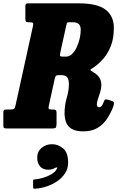

<svg xmlns="http://www.w3.org/2000/svg" viewBox="-64 -770 724 1151"><path d="M614.5 -129.5Q599.5 -90.5 577 -57Q554.5 -23.5 520.2 -3Q486 17.5 435.5 17.5Q390.5 17.5 366 2.8Q341.5 -12 332.2 -36.8Q323 -61.5 323 -92Q323 -139 336 -183.2Q349 -227.5 349 -267Q349 -291 340 -305.2Q331 -319.5 303.5 -319.5H288Q274.5 -319.5 270.8 -314.8Q267 -310 264 -297.5L228 -133Q225.5 -122 228.8 -117.8Q232 -113.5 244 -113.5H253.5Q265.5 -113.5 270.2 -109.8Q275 -106 275 -93V-31.5Q275 -12.5 271.5 -6.2Q268 0 248.5 0H-25Q-36 0 -40 -3.2Q-44 -6.5 -44 -17.5V-93Q-44 -106 -40.5 -109.8Q-37 -113.5 -24.5 -113.5H-1Q16 -113.5 20.8 -118.2Q25.5 -123 29 -138L133.5 -613.5Q137 -628.5 133 -632.5Q129 -636.5 113.5 -636.5H109Q94 -636.5 91 -641.5Q88 -646.5 88 -661V-731.5Q88 -744 92.8 -747Q97.5 -750 110.5 -750H408Q520 -750 569.2 -711.8Q618.5 -673.5 618.5 -603.5Q618.5 -541.5 601.5 -497Q584.5 -452.5 558 -421.2Q531.5 -390 502 -369Q491.5 -361.5 484.8 -357.8Q478 -354 478 -350.5Q478 -347 495.5 -337Q522.5 -321.5 533 -302.5Q543.5 -283.5 543.5 -261Q543.5 -240 536.8 -218Q530 -196 523.2 -176.5Q516.5 -157 516.5 -145Q516.5 -127 530.5 -127Q540.5 -127 547 -136.8Q553.5 -146.5 559.5 -163Q563 -172.5 568 -173.8Q573 -175 585.5 -171.5L608 -164Q619 -161 619.2 -152Q619.5 -143 614.5 -129.5ZM314 -430.5H331.5Q351.5 -430.5 367.8 -446.2Q384 -462 395.8 -486.8Q407.5 -511.5 413.8 -539.5Q420 -567.5 420 -591.5Q420 -636.5 375 -636.5H350Q339 -636.5 337 -631.8Q335 -627 332.5 -614L297 -452.5Q293.5 -436 297.8 -433.2Q302 -430.5 314 -430.5ZM159 175.5Q159 138.5 185.5 116.5Q212 94.5 248 94.5Q284.5 94.5 314.5 119.8Q344.5 145 344.5 205Q344.5 240.5 326.2 268.5Q308 296.5 278.8 316.5Q249.5 336.5 215.2 347.8Q181 359 148 361Q139 361.5 136.8 359.8Q134.5 358 134.5 349V313.5Q134.5 306.5 137.2 306.2Q140 306 146 305.5Q167.5 303.5 194.2 295.8Q221 288 243.5 275Q266 262 275.5 244.5Q282 235 277.5 233.8Q273 232.5 265.5 237Q258 241.5 247.8 244.5Q237.5 247.5 224.5 247.5Q194 247.5 176.5 228Q159 208.5 159 175.5Z"/></svg>

Font: Besley* Condensed Heavy
Style: Italic
Weight: 800
Width: 3
Italic angle: -13°
Designer: Owen Earl
Foundry: indestructible type*
Version: Version 3.000; ttfautohint (v1.8.3)